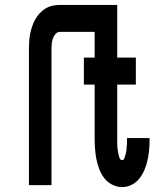

<svg xmlns="http://www.w3.org/2000/svg" viewBox="-20 -755 640 783"><path d="M190 0H98V-555Q98 -570 99 -586Q100 -602 103 -617Q106 -632 111 -647Q116 -662 123.5 -675.5Q131 -689 141.5 -700.5Q152 -712 165 -720Q178 -728 193.5 -731.5Q209 -735 224 -735H412V-625H224Q214 -625 206.5 -616.5Q199 -608 195.5 -597.5Q192 -587 191 -576.5Q190 -566 190 -555ZM478 8Q457 8 437.5 -2Q418 -12 405 -29Q392 -46 384.5 -66Q377 -86 373 -107Q369 -128 367.5 -149Q366 -170 366 -192V-410H322V-520H366V-735H458V-520H534V-410H458V-192Q458 -186 458 -180Q458 -174 458 -168Q458 -162 458.5 -156Q459 -150 460 -144Q461 -138 462 -132Q463 -126 464.5 -120Q466 -114 469 -108Q472 -102 478 -102Q484 -102 486.5 -108Q489 -114 490.5 -119.5Q492 -125 493.5 -130.5Q495 -136 495.5 -142Q496 -148 496.5 -153.5Q497 -159 497.5 -165Q498 -171 498 -176.5Q498 -182 498 -188V-192H590V-182Q590 -162 588 -141.5Q586 -121 581.5 -101Q577 -81 569 -62Q561 -43 548.5 -27Q536 -11 517 -1.5Q498 8 478 8Z"/></svg>

Font: Iosevka Extrabold Extended
Style: Regular
Weight: 800
Width: 7
Monospace: yes
Designer: Belleve Invis
Foundry: Belleve Invis
Version: Version 32.5.0; ttfautohint (v1.8.4)